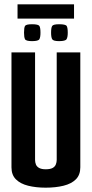

<svg xmlns="http://www.w3.org/2000/svg" viewBox="-20 -862 424 887"><path d="M191 5Q146 5 110 -4Q74 -13 53.5 -33.5Q33 -54 33 -89V-620H142V-123Q142 -112 146 -102Q150 -92 161 -86Q172 -80 191 -80Q212 -80 223 -86Q234 -92 238 -102.5Q242 -113 242 -123V-620H351V-89Q351 -54 330.5 -33.5Q310 -13 273.5 -4Q237 5 191 5ZM253 -672Q226 -672 221 -681Q216 -690 216 -711Q216 -734 221 -742Q226 -750 253 -750Q283 -750 288 -742Q293 -734 293 -711Q293 -690 287.5 -681Q282 -672 253 -672ZM128 -672Q100 -672 95.5 -681Q91 -690 91 -711Q91 -734 95.5 -742Q100 -750 128 -750Q157 -750 162 -742Q167 -734 167 -711Q167 -690 162 -681Q157 -672 128 -672ZM61 -776V-842H322V-776Z"/></svg>

Font: Smooch Sans
Style: Bold
Weight: 700
Designer: Robert E. Leuschke
Foundry: Robert E. Leuschke
Version: Version 1.010